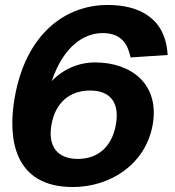

<svg xmlns="http://www.w3.org/2000/svg" viewBox="-20 -736 704 772"><path d="M273 16C423 16 566 -75 594 -235C622 -395 511 -485 362 -485C296 -485 234 -458 188 -410C236 -552 319 -603 393 -603C473 -603 495 -552 505 -505L654 -515C646 -661 543 -716 413 -716C243 -716 84 -601 39 -343C11 -183 33 16 273 16ZM187 -235C203 -325 262 -372 342 -372C422 -372 462 -325 446 -235C430 -145 373 -97 293 -97C213 -97 171 -145 187 -235Z"/></svg>

Font: Uncut Sans
Style: Bold Italic
Weight: 700
Italic angle: -10°
Designer: Kasper Nordkvist
Foundry: Uncut Type
Version: Version 1.111;FEAKit 1.0